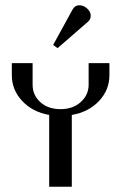

<svg xmlns="http://www.w3.org/2000/svg" viewBox="-20 -710 461 730"><path d="M396 -424Q396 -368 356.5 -326Q317 -284 253 -273V0H167V-273Q104 -284 64.5 -326Q25 -368 25 -424V-470H104V-388Q104 -348 133.5 -321.5Q163 -295 210 -295Q257 -295 287 -322Q317 -349 317 -388V-470H396ZM256 -674Q265 -690 281.5 -690Q298 -690 311.5 -677.5Q325 -665 325 -650.5Q325 -636 314 -627L199 -527L182 -539Z"/></svg>

Font: Trochut
Style: Regular
Weight: 400
Designer: Andreu Balius
Foundry: Andreu Balius
Version: Version 1.001